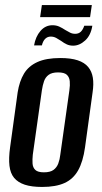

<svg xmlns="http://www.w3.org/2000/svg" viewBox="-20 -733 404 761"><path d="M147 8Q105 8 78 -1Q51 -10 36 -28Q21 -46 17.5 -76Q14 -106 20 -149L50 -367Q57 -411 75 -441Q93 -471 128 -487Q163 -503 219 -503Q261 -503 288 -494Q315 -485 329.5 -467.5Q344 -450 348 -425Q352 -400 347 -367L317 -149Q309 -92 289.5 -57.5Q270 -23 235.5 -7.5Q201 8 147 8ZM154 -50Q179 -50 192 -59.5Q205 -69 211 -85Q217 -101 219 -120L255 -375Q258 -395 256.5 -411Q255 -427 245 -436.5Q235 -446 210 -446Q186 -446 173 -436.5Q160 -427 154.5 -411Q149 -395 146 -375L110 -120Q108 -101 109 -85Q110 -69 120 -59.5Q130 -50 154 -50ZM270 -552Q256 -552 245 -557Q234 -562 222 -571Q213 -577 203 -582.5Q193 -588 181 -588Q168 -588 159 -579Q150 -570 146 -553H115Q121 -588 140.5 -610.5Q160 -633 188 -633Q203 -633 215 -627.5Q227 -622 239 -614Q249 -608 258 -603.5Q267 -599 278 -599Q292 -599 300.5 -607.5Q309 -616 314 -631H346Q340 -593 317.5 -572.5Q295 -552 270 -552ZM139 -665 146 -713H344L337 -665Z"/></svg>

Font: Alumni Sans Thin SemiBold
Style: Italic
Weight: 600
Italic angle: -8°
Version: Version 1.016